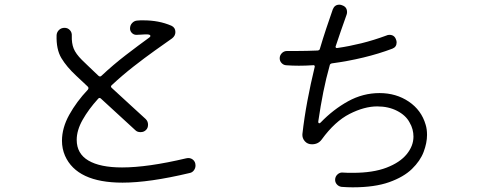

<svg xmlns="http://www.w3.org/2000/svg" viewBox="-20 -781 2040 821"><path d="M790 -41Q618 0 504 0Q309 0 258 -115Q245 -145 245 -179Q245 -234 276 -290Q307 -346 356 -398Q361 -405 355 -411L306 -457Q265 -495 242.5 -532.5Q220 -570 222 -631Q223 -644 232.5 -653Q242 -662 256 -662Q270 -662 279 -652Q288 -642 287 -628Q286 -596 295 -573.5Q304 -551 330 -525Q340 -515 358.5 -497.5Q377 -480 401 -457Q408 -451 414 -457Q464 -504 518 -545.5Q572 -587 619 -621Q624 -625 623 -628.5Q622 -632 617 -633Q613 -634 609.5 -634Q606 -634 601 -634Q594 -634 584 -633Q574 -632 563 -632Q552 -632 544 -640Q536 -648 536 -659Q536 -673 545 -682.5Q554 -692 566 -693Q573 -694 580 -694Q587 -694 594 -694Q626 -694 655.5 -688.5Q685 -683 713 -671Q730 -663 730 -644Q730 -628 716 -617Q686 -596 642.5 -565Q599 -534 551 -496.5Q503 -459 458 -417Q451 -411 458 -405Q499 -367 538.5 -331Q578 -295 603 -272Q613 -262 613 -248Q613 -234 605 -226Q596 -216 581 -216Q567 -216 559 -224L412 -359Q405 -366 399 -358Q359 -314 333.5 -269Q308 -224 308 -183Q308 -124 358 -94.5Q408 -65 502 -65Q611 -65 776 -104Q792 -108 804 -99Q816 -90 816 -73Q816 -62 809 -52.5Q802 -43 790 -41Z M1440 18Q1428 16 1420.5 7.5Q1413 -1 1413 -12Q1413 -26 1423.5 -35.5Q1434 -45 1448 -43Q1459 -42 1469 -42Q1479 -42 1489 -42Q1575 -42 1632.5 -64Q1690 -86 1719 -121.5Q1748 -157 1748 -197Q1748 -212 1744 -227.5Q1740 -243 1731 -258Q1715 -288 1678 -307Q1641 -326 1593 -326Q1538 -326 1475 -294Q1412 -262 1356 -185Q1341 -164 1314 -164Q1295 -164 1283.5 -177Q1272 -190 1273 -207Q1281 -278 1294.5 -350Q1308 -422 1325 -492Q1325 -493 1325.5 -494Q1326 -495 1326 -496Q1326 -504 1317 -502Q1302 -501 1287 -500.5Q1272 -500 1258 -500Q1244 -500 1230.5 -500.5Q1217 -501 1203 -502Q1192 -503 1184 -511.5Q1176 -520 1176 -532Q1176 -544 1185 -553.5Q1194 -563 1208 -563H1252Q1270 -563 1292 -563.5Q1314 -564 1338 -565Q1347 -566 1348 -573Q1361 -617 1375 -659Q1389 -701 1403 -741Q1411 -761 1431 -761Q1438 -761 1444 -758Q1464 -751 1464 -729Q1464 -726 1463.5 -723.5Q1463 -721 1462 -718Q1449 -681 1437.5 -648.5Q1426 -616 1416 -585Q1415 -584 1415 -581Q1415 -574 1424 -576Q1473 -583 1525.5 -596Q1578 -609 1632 -629Q1638 -632 1645 -632Q1666 -632 1673 -613Q1676 -606 1676 -600Q1676 -580 1658 -573Q1600 -551 1533.5 -535Q1467 -519 1399 -510Q1391 -508 1390 -502Q1374 -445 1362.5 -387.5Q1351 -330 1341 -262V-259Q1341 -255 1344 -254Q1347 -253 1351 -257Q1405 -313 1468.5 -348Q1532 -383 1603 -383Q1674 -383 1728 -346.5Q1782 -310 1800 -248Q1806 -229 1806 -204Q1806 -170 1791.5 -131.5Q1777 -93 1741.5 -58.5Q1706 -24 1644 -2Q1582 20 1488 20Q1477 20 1465 19.5Q1453 19 1440 18Z"/></svg>

Font: Kiwi Maru Light
Style: Regular
Weight: 300
Designer: Hiroki-Chan
Version: Version 1.100